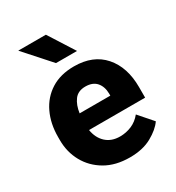

<svg xmlns="http://www.w3.org/2000/svg" viewBox="-181 -862 904 984"><g transform="rotate(-30 271.0 -370.0)"><path d="M299.8 9.8Q215.8 9.8 156 -25.1Q96.2 -60.1 64.2 -118.2Q32.2 -176.3 32.2 -246.6V-265.1Q32.2 -343.8 61.5 -405.5Q90.8 -467.3 146.7 -502.7Q202.6 -538.1 283.2 -538.1Q396 -538.1 457.8 -467.5Q519.5 -397 519.5 -279.3V-216.8H187.5Q195.3 -167.5 227.1 -137.9Q258.8 -108.4 309.6 -108.4Q345.7 -108.4 378.4 -122.3Q411.1 -136.2 435.1 -166L506.3 -84.5Q481.9 -48.8 429.2 -19.5Q376.5 9.8 299.8 9.8ZM282.2 -419.4Q238.3 -419.4 216.6 -390.1Q194.8 -360.8 188.5 -314.9H370.1V-326.7Q369.6 -368.2 347.7 -393.8Q325.7 -419.4 282.2 -419.4ZM240.2 -750.5 336.9 -598.6H212.4L76.7 -750.5Z"/></g></svg>

Font: Vazirmatn UI ExtraBold
Style: Regular
Weight: 800
Designer: Saber Rastikerdar
Foundry: Saber Rastikerdar
Version: Version 33.003